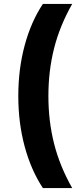

<svg xmlns="http://www.w3.org/2000/svg" viewBox="-20 -762 397 976"><path d="M73 -274Q73 -411 105.5 -531.5Q138 -652 198 -742H347Q284 -631 255 -516.5Q226 -402 226 -274Q226 -146 255 -31.5Q284 83 347 194H198Q138 103 105.5 -17Q73 -137 73 -274Z"/></svg>

Font: APTA Sans Regular
Style: Bold Italic
Weight: 700
Version: Version 7.200